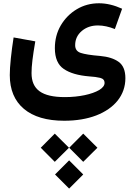

<svg xmlns="http://www.w3.org/2000/svg" viewBox="-20 -504 809 1150"><path d="M478.5 465.3 563.5 380.9 478.5 296.4 394.5 380.9ZM308.1 465.3 393.1 380.9 308.1 296.4 224.1 380.9ZM394 625.5 478.5 541 394 456.5 309.6 541ZM711.4 -451.7C663.1 -473.6 617.2 -484.4 573.2 -484.4C524.4 -484.4 480 -472.7 439.9 -448.7C399.9 -424.8 368.2 -392.6 344.2 -352.1C320.3 -311.5 308.6 -265.6 308.6 -215.3C308.6 -156.2 326.7 -114.7 362.3 -90.8C397.9 -66.4 448.7 -51.8 514.6 -46.4C540.5 -44.9 562 -42 580.1 -37.6C597.7 -33.2 606.4 -22.9 606.4 -7.8C606.4 7.8 595.7 22 574.2 35.2C530.8 60.5 455.1 77.6 368.7 77.6C229.5 77.6 168.9 31.7 168.9 -66.4C168.9 -110.8 175.8 -165 191.4 -256.3L61.5 -279.8C54.7 -237.3 49.3 -195.8 44.9 -154.3C40.5 -112.8 38.6 -79.1 38.6 -54.2C38.6 33.2 66.9 100.6 123 147.9C179.2 195.3 259.8 219.2 364.7 219.2C437.5 219.2 501 208.5 556.2 187.5C666 145 731 66.4 731 -35.6C731 -81.1 717.8 -113.8 690.9 -133.3C664.1 -152.8 627 -164.6 579.6 -168.9C524.4 -173.3 485.8 -179.7 463.9 -187C441.4 -194.3 430.2 -209.5 430.2 -233.4C430.2 -267.6 443.4 -295.9 469.7 -318.4C495.6 -340.3 527.8 -351.6 566.4 -351.6C598.6 -351.6 632.3 -344.2 668 -330.1Z"/></svg>

Font: Estedad Bold
Style: Regular
Weight: 700
Designer: Amin Abedi
Version: Version 7.3